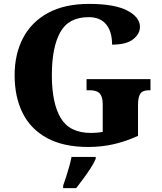

<svg xmlns="http://www.w3.org/2000/svg" viewBox="-20 -744 832 985"><path d="M433 10Q305 10 221 -36Q137 -82 96 -164.5Q55 -247 55 -358Q55 -466 98 -548.5Q141 -631 226 -677.5Q311 -724 437 -724Q567 -724 632.5 -690Q698 -656 698 -606Q698 -570 663 -542.5Q628 -515 555 -515Q555 -582 524.5 -619Q494 -656 435 -656Q332 -656 289 -578.5Q246 -501 246 -358Q246 -215 291.5 -138.5Q337 -62 447 -62Q476 -62 507 -67V-209Q507 -247 492 -264Q477 -281 441 -281H424V-338H752V-281H744Q712 -281 700 -263.5Q688 -246 688 -205V-47Q627 -19 564.5 -4.5Q502 10 433 10ZM304 208Q311 189 319.5 162.5Q328 136 335.5 109Q343 82 347 61H471V71Q462 92 445 118.5Q428 145 408 172Q388 199 371 221H304Z"/></svg>

Font: Noto Serif Devanagari ExtraBold
Style: Regular
Weight: 800
Designer: Universal Thirst, Indian Type Foundry and the Monotype Design Team
Foundry: Monotype Imaging Inc.
Version: Version 2.004; ttfautohint (v1.8.4.7-5d5b)